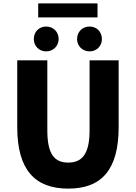

<svg xmlns="http://www.w3.org/2000/svg" viewBox="-20 -1102 803 1136"><path d="M384 14C582 14 682 -99 682 -350V-745H510V-331C510 -190 465 -140 384 -140C302 -140 260 -190 260 -331V-745H82V-350C82 -99 185 14 384 14ZM253 -798C296 -798 327 -831 327 -871C327 -913 296 -945 253 -945C210 -945 180 -913 180 -871C180 -831 210 -798 253 -798ZM206 -999H557V-1082H206ZM510 -798C553 -798 583 -831 583 -871C583 -913 553 -945 510 -945C467 -945 436 -913 436 -871C436 -831 467 -798 510 -798Z"/></svg>

Font: Noto Sans KR Black
Style: Regular
Weight: 900
Designer: Ryoko NISHIZUKA 西塚涼子 (kana, bopomofo & ideographs); Paul D. Hunt (Latin, Greek & Cyrillic); Sandoll Communications 산돌커뮤니
Foundry: Adobe
Version: Version 2.004;hotconv 1.0.118;makeotfexe 2.5.65603